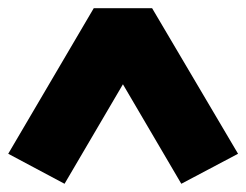

<svg xmlns="http://www.w3.org/2000/svg" viewBox="-25 -556 599 467"><path d="M416 -109 274 -351 132 -109 -5 -182 203 -536H345L554 -182Z"/></svg>

Font: Biryani Heavy
Style: Regular
Weight: 900
Designer: Dan Reynolds and Mathieu Réguer
Foundry: Dan Reynolds and Mathieu Réguer
Version: Version 1.003; ttfautohint (v1.1) -l 5 -r 5 -G 72 -x 0 -D la